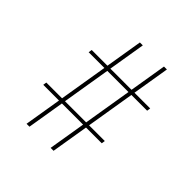

<svg xmlns="http://www.w3.org/2000/svg" viewBox="-188 -855 975 975"><g transform="rotate(45 300.0 -367.5)"><path d="M150 -18 183 -218H70L73 -237H186L229 -498H116L119 -517H232L265 -717H286L253 -517H405L438 -717H459L426 -517H539L536 -498H423L380 -237H493L490 -218H377L344 -18H323L356 -218H204L171 -18ZM207 -237H359L402 -498H250Z"/></g></svg>

Font: Iosevka Aile Thin Oblique
Style: Regular
Weight: 100
Italic angle: -9°
Designer: Belleve Invis
Foundry: Belleve Invis
Version: Version 31.1.0; ttfautohint (v1.8.4)